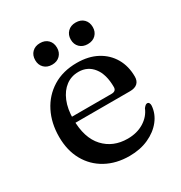

<svg xmlns="http://www.w3.org/2000/svg" viewBox="-156 -757 832 881"><g transform="rotate(-30 260.0 -316.0)"><path d="M480.5 -292Q480.5 -269.5 467 -257.2Q453.5 -245 427.5 -245H108V-277H348Q373 -277 373 -299Q373 -366 344 -403.2Q315 -440.5 266.5 -440.5Q228.5 -440.5 199.8 -419Q171 -397.5 154.5 -357.8Q138 -318 138 -264Q138 -164.5 185.8 -113Q233.5 -61.5 310.5 -61.5Q360 -61.5 396.5 -84Q433 -106.5 448 -143.5Q454.5 -151.5 458.8 -154.8Q463 -158 468 -158Q474.5 -158 477.8 -152Q481 -146 480.5 -138Q477.5 -97 450.8 -63Q424 -29 379.5 -8.8Q335 11.5 278 11.5Q208 11.5 154.2 -18Q100.5 -47.5 70.8 -100.8Q41 -154 41 -226Q41 -299 70 -356.2Q99 -413.5 152.8 -446.8Q206.5 -480 280.5 -480Q342 -480 386.8 -456Q431.5 -432 456 -389.8Q480.5 -347.5 480.5 -292ZM180 -529Q153.5 -529 137.8 -544.8Q122 -560.5 122 -585.5Q122 -611.5 137.8 -627.2Q153.5 -643 180 -643Q206 -643 221.8 -627.2Q237.5 -611.5 237.5 -585.5Q237.5 -561 221.8 -545Q206 -529 180 -529ZM368.5 -529Q342.5 -529 326.5 -544.8Q310.5 -560.5 310.5 -586Q310.5 -611 326.5 -627Q342.5 -643 368.5 -643Q395.5 -643 411.2 -627.2Q427 -611.5 427 -585.5Q427 -561 411.2 -545Q395.5 -529 368.5 -529Z"/></g></svg>

Font: Fraunces
Style: Regular
Weight: 400
Version: Version 1.000;[b76b70a41]